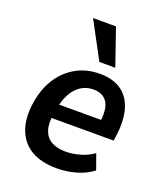

<svg xmlns="http://www.w3.org/2000/svg" viewBox="-140 -847 818 952"><g transform="rotate(20 269.5 -371.0)"><path d="M272 10Q189 10 136.5 -21Q84 -52 61.5 -110Q39 -168 50 -249Q61 -328 96.5 -384.5Q132 -441 187.5 -472.5Q243 -504 314 -504Q383 -504 426.5 -473.5Q470 -443 487 -387Q504 -331 495 -252L490 -216H145L156 -291H412L394 -273Q402 -323 395 -355Q388 -387 366.5 -403.5Q345 -420 310 -420Q273 -420 244.5 -401.5Q216 -383 197.5 -349.5Q179 -316 170 -268L165 -239Q156 -187 167 -152.5Q178 -118 207.5 -100.5Q237 -83 284 -83Q321 -83 359.5 -94Q398 -105 430 -128L459 -47Q419 -17 369.5 -3.5Q320 10 272 10ZM290 -558 186 -752H307L374 -558Z"/></g></svg>

Font: Nunito Sans 10pt SemiCondensed
Style: Bold Italic
Weight: 700
Width: 4
Italic angle: -9°
Designer: Vernon Adams
Foundry: Vernon Adams
Version: Version 3.101;gftools[0.9.27]